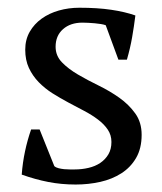

<svg xmlns="http://www.w3.org/2000/svg" viewBox="-20 -478 429 509"><path d="M275.4 -101.6Q275.4 -120.1 265.6 -134.5Q255.9 -148.9 239.7 -161.1Q223.6 -173.3 203.1 -184.1Q182.6 -194.8 161.1 -206.3Q139.6 -217.8 119.1 -230.7Q98.6 -243.7 82.5 -260.3Q66.4 -276.9 56.6 -297.9Q46.9 -318.8 46.9 -346.2Q46.9 -373 58.8 -393.8Q70.8 -414.6 90.6 -428.7Q110.4 -442.9 136.2 -450.2Q162.1 -457.5 190.4 -457.5Q238.3 -457.5 274.7 -452.1Q311 -446.8 338.9 -437Q335.4 -408.7 330.3 -379.4Q325.2 -350.1 316.4 -319.8H293.9L260.3 -411.1Q254.9 -413.1 247.3 -414.3Q239.7 -415.5 231.2 -416.3Q222.7 -417 214.4 -417.5Q206.1 -418 198.7 -418Q166.5 -418 147 -400.6Q127.4 -383.3 127.4 -354Q127.4 -330.1 144.3 -312.7Q161.1 -295.4 186.5 -280.5Q211.9 -265.6 241.5 -251.2Q271 -236.8 296.4 -218.8Q321.8 -200.7 338.6 -177.2Q355.5 -153.8 355.5 -120.6Q355.5 -84.5 340.8 -59.3Q326.2 -34.2 301.8 -18.6Q277.3 -2.9 245.8 4.2Q214.4 11.2 180.7 11.2Q142.6 11.2 107.9 4.4Q73.2 -2.4 37.6 -15.1Q40 -47.4 46.4 -77.1Q52.7 -106.9 62.5 -134.8H85L124 -37.6Q128.4 -33.7 135.5 -32Q142.6 -30.3 150.1 -29.5Q157.7 -28.8 165 -28.8Q172.4 -28.8 177.7 -28.8Q197.3 -28.8 214.8 -33Q232.4 -37.1 245.8 -46.1Q259.3 -55.2 267.3 -68.8Q275.4 -82.5 275.4 -101.6Z"/></svg>

Font: PT Astra Serif
Style: Regular
Weight: 400
Designer: A.Korolkova, I. Chaeva
Foundry: ParaType Ltd
Version: Version 1.002